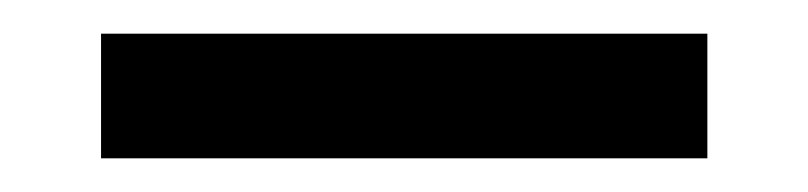

<svg xmlns="http://www.w3.org/2000/svg" viewBox="-20 -669 480 114"><path d="M40 -649V-575H400V-649Z"/></svg>

Font: MV Cash
Style: Regular
Weight: 400
Designer: Rodrigo Fuenzalida
Foundry: fragTYPE
Version: Version 1.100;Glyphs 3.1.2 (3151)